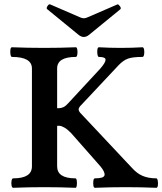

<svg xmlns="http://www.w3.org/2000/svg" viewBox="-20 -891 772 914"><path d="M43 3Q37 3 35 -8Q33 -19 35 -30.5Q37 -42 43 -42Q132 -42 132 -99V-565Q132 -620 37 -620Q32 -620 30 -631.5Q28 -643 29.5 -654.5Q31 -666 37 -666Q114 -663 190 -663Q266 -663 341 -666Q346 -666 348 -654.5Q350 -643 348 -631.5Q346 -620 341 -620Q252 -620 252 -565V-376H261Q271 -376 282 -381Q293 -386 306 -401L458 -565Q483 -594 482.5 -607Q482 -620 451 -620Q446 -620 444 -631.5Q442 -643 443.5 -654.5Q445 -666 451 -666Q503 -663 555 -663Q606 -663 658 -666Q664 -666 666 -654.5Q668 -643 666 -631.5Q664 -620 658 -620Q612 -620 589.5 -612Q567 -604 545 -581L361 -385Q348 -370 361 -355L608 -92Q632 -65 659.5 -53.5Q687 -42 724 -42Q729 -42 731 -30.5Q733 -19 731.5 -8Q730 3 724 3Q650 0 579 0Q504 0 432 3Q426 3 424.5 -8Q423 -19 424.5 -30.5Q426 -42 432 -42Q474 -42 477.5 -56.5Q481 -71 459 -98L319 -257Q302 -275 287 -283.5Q272 -292 264 -292H252V-99Q252 -42 339 -42Q344 -42 345.5 -30.5Q347 -19 345.5 -8Q344 3 339 3Q264 0 191 0Q116 0 43 3ZM379 -715Q366 -715 353 -726L205 -847Q199 -851 206 -862Q213 -873 219 -870L360 -809Q370 -804 379 -804Q387 -804 398 -809L539 -870Q543 -872 550.5 -862Q558 -852 553 -847L405 -726Q392 -715 379 -715Z"/></svg>

Font: Junicode SmExp
Style: Bold
Weight: 700
Width: 6
Designer: Peter S. Baker
Version: Version 2.205; ttfautohint (v1.8.4)